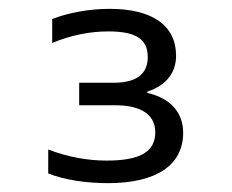

<svg xmlns="http://www.w3.org/2000/svg" viewBox="-20 -707 524 434"><path d="M242 -469C285 -469 331 -456 331 -408C331 -364 297 -344 221 -344C178 -344 134 -352 89 -369V-315C126 -300 176 -293 224 -293C334 -293 394 -334 394 -407C394 -452 366 -485 313 -497V-500C357 -514 378 -544 378 -581C378 -649 325 -687 228 -687C181 -687 134 -678 98 -664V-610C142 -628 184 -636 225 -636C288 -636 314 -618 314 -578C314 -542 291 -520 238 -520H159V-469Z"/></svg>

Font: LT Wave Light
Style: Regular
Weight: 300
Designer: Daniel Lyons
Version: Version 2.5 (Glyphs App)